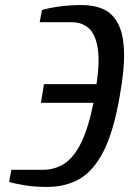

<svg xmlns="http://www.w3.org/2000/svg" viewBox="-20 -730 511 760"><path d="M166 10Q119 10 78.5 3.5Q38 -3 16 -10L25 -58H151Q196 -58 233.5 -81.5Q271 -105 300 -162.5Q329 -220 350 -323H142L154 -397H362Q376 -491 366 -544.5Q356 -598 329.5 -620Q303 -642 264 -642H137L146 -690Q170 -698 213 -704Q256 -710 303 -710Q354 -710 390.5 -693Q427 -676 448 -635Q469 -594 471 -524.5Q473 -455 454 -350Q430 -210 390 -131.5Q350 -53 294.5 -21.5Q239 10 166 10Z"/></svg>

Font: Cuprum Medium
Style: Italic
Weight: 500
Italic angle: -10°
Version: Version 3.000